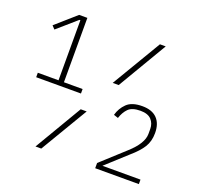

<svg xmlns="http://www.w3.org/2000/svg" viewBox="-122 -833 1004 967"><g transform="rotate(20 380.0 -349.0)"><path d="M47 -329V-353H158V-675H153L51 -586L35 -603L143 -698H187V-353H287V-329ZM419 -434 576 -698H607L451 -434ZM163 0 313 -254H345L194 0ZM717 0H483V-28L608 -142Q676 -203 676 -254V-280Q676 -310 657.5 -330Q639 -350 599 -350Q554 -350 534 -329.5Q514 -309 504 -277L480 -285Q490 -322 517 -348.5Q544 -375 600 -375Q652 -375 679 -347.5Q706 -320 706 -269Q706 -225 686 -193Q666 -161 624 -125L513 -24H717Z"/></g></svg>

Font: IBM Plex Sans Condensed ExtraLight
Style: Regular
Weight: 200
Width: 3
Designer: Mike Abbink, Paul van der Laan, Pieter van Rosmalen
Foundry: Bold Monday
Version: Version 1.3